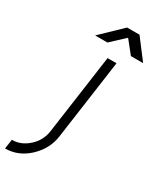

<svg xmlns="http://www.w3.org/2000/svg" viewBox="-306 -772 880 1060"><g transform="rotate(30 134.5 -242.5)"><path d="M41 -574H119L205 -654L269 -574H347L251 -700H172ZM163 -500 92 7Q83 70 36 112Q-11 155 -69 155L-78 215Q6 215 71 154Q104 123 123.5 86.5Q143 50 149 7L220 -500Z"/></g></svg>

Font: Unageo
Style: Light-Italic
Weight: 300
Designer: Richard Sepsi
Foundry: Richard Sepsi
Version: Version 2.000